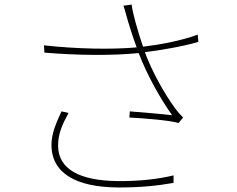

<svg xmlns="http://www.w3.org/2000/svg" viewBox="-20 -798 1040 843"><path d="M281 -302 250 -309C227 -259 206 -212 206 -162C206 -35 318 23 493 25C595 26 674 17 742 5V-28C673 -11 588 -2 494 -3C334 -5 235 -53 235 -159C235 -211 254 -253 281 -302ZM173 -599 175 -567C317 -555 470 -553 589 -565C625 -469 688 -358 736 -292C695 -297 613 -304 550 -309L548 -282C608 -279 724 -270 764 -258L784 -282C772 -294 760 -307 750 -321C700 -389 648 -483 616 -569C682 -577 779 -593 851 -614L848 -646C777 -619 677 -601 608 -593C586 -657 562 -741 558 -778L522 -773C529 -753 535 -728 541 -708C549 -681 561 -642 580 -590C471 -580 315 -583 173 -599Z"/></svg>

Font: Harano Aji Gothic K1 ExtraLight
Style: Regular
Weight: 250
Foundry: Masamichi Hosoda
Version: HaranoAjiGothicK1-ExtraLight version 20230610;ttx 4.39.4